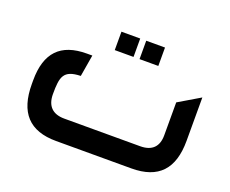

<svg xmlns="http://www.w3.org/2000/svg" viewBox="-107 -817 1185 990"><g transform="rotate(20 486.0 -322.5)"><path d="M280 0H693C841 0 912 -76 912 -231V-469L794 -399V-218C794 -156 761 -123 697 -123H280C216 -123 182 -157 182 -222C182 -318 191 -356 285 -359L305 -478H275C132 -478 62 -405 62 -254V-234C62 -77 133 0 280 0ZM404 -544H507V-645H404ZM540 -544H643V-645H540Z"/></g></svg>

Font: All Genders v4
Style: Regular
Weight: 400
Designer: Rassam Alawdi
Foundry: Rassam Art
Version: Version 3.100;FEAKit 1.0